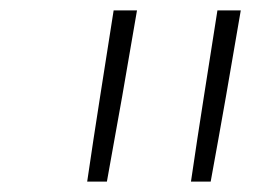

<svg xmlns="http://www.w3.org/2000/svg" viewBox="-20 -792 540 370"><path d="M348 -442Q360 -524 373 -606.5Q386 -689 399 -772H444Q430 -689 415.5 -606.5Q401 -524 386 -442ZM148 -442Q160 -524 173 -606.5Q186 -689 199 -772H244Q230 -689 215.5 -606.5Q201 -524 186 -442Z"/></svg>

Font: Iosevka SS04 XLt Obl
Style: Regular
Weight: 200
Italic angle: -9°
Monospace: yes
Designer: Belleve Invis
Foundry: Belleve Invis
Version: Version 19.0.0; ttfautohint (v1.8.4)